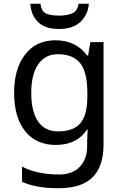

<svg xmlns="http://www.w3.org/2000/svg" viewBox="-20 -760 655 1020"><path d="M275 -546Q328 -546 370.5 -526Q413 -506 443 -465H448L460 -536H530V9Q530 124 471.5 182Q413 240 290 240Q172 240 97 206V125Q176 167 295 167Q364 167 403.5 126.5Q443 86 443 16V-5Q443 -17 444 -39.5Q445 -62 446 -71H442Q388 10 276 10Q172 10 113.5 -63Q55 -136 55 -267Q55 -395 113.5 -470.5Q172 -546 275 -546ZM287 -472Q220 -472 183 -418.5Q146 -365 146 -266Q146 -167 182.5 -114.5Q219 -62 289 -62Q370 -62 407 -105.5Q444 -149 444 -246V-267Q444 -377 406 -424.5Q368 -472 287 -472ZM452 -740Q447 -680 406.5 -643Q366 -606 294 -606Q220 -606 182.5 -642.5Q145 -679 141 -740H195Q200 -699 225 -688Q250 -677 296 -677Q335 -677 363.5 -689Q392 -701 397 -740Z"/></svg>

Font: Noto Sans Imperial Aramaic
Style: Regular
Weight: 400
Designer: Monotype Design Team
Foundry: Monotype Imaging Inc.
Version: Version 2.001; ttfautohint (v1.8.4.7-5d5b)